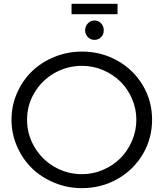

<svg xmlns="http://www.w3.org/2000/svg" viewBox="-20 -975 853 1001"><path d="M353 -955.1H592.8V-900.9H353ZM472.2 -868.2Q493.2 -868.2 507.1 -853.3Q521 -838.4 521 -816.9Q521 -795.9 507.1 -781.5Q493.2 -767.1 472.2 -767.1Q452.6 -767.1 438.2 -781.7Q423.8 -796.4 423.8 -816.9Q423.8 -838.4 438.2 -853.3Q452.6 -868.2 472.2 -868.2ZM407.2 -706.1Q507.8 -706.1 591.8 -658.9Q675.8 -611.8 724.4 -530.3Q772.9 -448.7 772.9 -351.1Q772.9 -252.9 724.4 -170.9Q675.8 -88.9 591.8 -41.5Q507.8 5.9 407.2 5.9Q331.5 5.9 263.4 -22.2Q195.3 -50.3 146.5 -97.9Q97.7 -145.5 68.8 -211.7Q40 -277.8 40 -351.1Q40 -424.3 68.8 -490Q97.7 -555.7 146.5 -603Q195.3 -650.4 263.4 -678.2Q331.5 -706.1 407.2 -706.1ZM407.2 -631.8Q330.6 -631.8 264.6 -594.5Q198.7 -557.1 159.9 -492.2Q121.1 -427.2 121.1 -351.1Q121.1 -273.9 159.9 -208.3Q198.7 -142.6 264.6 -104.7Q330.6 -66.9 407.2 -66.9Q464.8 -66.9 517.1 -89.4Q569.3 -111.8 607.4 -149.9Q645.5 -188 668.2 -240.5Q690.9 -293 690.9 -351.1Q690.9 -408.2 668.2 -460.4Q645.5 -512.7 607.4 -550Q569.3 -587.4 517.1 -609.6Q464.8 -631.8 407.2 -631.8Z"/></svg>

Font: Montserrat-Arabic Light
Style: Regular
Weight: 300
Designer: Mohamed Gaber
Foundry: Kief Type Foundry
Version: Version 5.008;PS 005.008;hotconv 1.0.88;makeotf.lib2.5.64775